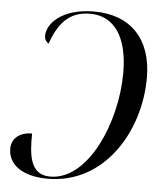

<svg xmlns="http://www.w3.org/2000/svg" viewBox="-53 -770 696 826"><g transform="rotate(5 295.5 -357.0)"><path d="M321 -724C180 -724 119 -653 119 -602C119 -587 126 -576 137 -569C167 -656 212 -713 304 -713C409 -713 468 -626 468 -472C468 -259 358 0 193 0C103 0 99 -92 100 -178C49 -178 12 -151 12 -105C12 -36 74 10 184 10C427 10 571 -226 571 -460C571 -628 477 -724 321 -724Z"/></g></svg>

Font: Noto Serif Display SemiCondensed
Style: Italic
Weight: 400
Width: 4
Italic angle: -12°
Designer: Monotype Design Team
Foundry: Monotype Imaging Inc.
Version: Version 2.009